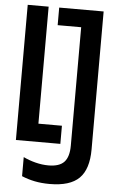

<svg xmlns="http://www.w3.org/2000/svg" viewBox="-62 -772 624 1033"><g transform="rotate(5 250.0 -255.0)"><path d="M45 0V-730H158V-98H285V0ZM246 220Q202 220 165 212.5Q128 205 95 191V88Q126 103 161.5 112Q197 121 231 121Q290 121 316 93Q342 65 342 4V-635H215V-730H455V15Q455 122 405.5 171Q356 220 246 220Z"/></g></svg>

Font: M PLUS Code Latin Medium
Style: Regular
Weight: 500
Designer: Coji Morishita
Foundry: UNDERFOREST DESIGN
Version: Version 1.002; ttfautohint (v1.8.3)